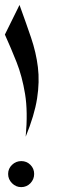

<svg xmlns="http://www.w3.org/2000/svg" viewBox="-20 -767 232 787"><path d="M85.3 -206.7Q121.3 -294.7 132 -363.3Q142.7 -432 135.3 -492Q128 -552 107.3 -612.7Q86.7 -673.3 60 -746.7L0 -625.3Q25.3 -569.3 48 -512Q70.7 -454.7 82.7 -382Q94.7 -309.3 85.3 -206.7ZM66.7 0Q89.3 0 104.7 -16Q120 -32 120 -54Q120 -76 104.7 -91.3Q89.3 -106.7 67.3 -106.7Q45.3 -106.7 29.3 -91.3Q13.3 -76 13.3 -54Q13.3 -32 29.3 -16Q45.3 0 66.7 0Z"/></svg>

Font: Qahiri
Style: Regular
Weight: 400
Designer: Khaled Hosny
Foundry: Alif Type
Version: Version 3.00